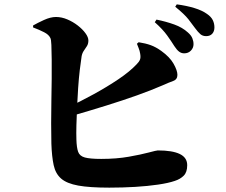

<svg xmlns="http://www.w3.org/2000/svg" viewBox="-20 -834 1040 882"><path d="M826 -589Q813 -589 802.5 -597Q792 -605 781 -622Q768 -643 748 -671Q728 -699 691 -732L699 -744Q743 -735 780.5 -721.5Q818 -708 843 -685Q858 -672 863.5 -658.5Q869 -645 869 -631Q869 -614 857 -601.5Q845 -589 826 -589ZM482 28Q392 28 339.5 18.5Q287 9 261 -13.5Q235 -36 226.5 -75.5Q218 -115 216 -174Q215 -217 215 -267.5Q215 -318 216 -370.5Q217 -423 217.5 -472Q218 -521 217.5 -561Q217 -601 216 -627.5Q215 -654 211 -660Q204 -675 182.5 -686Q161 -697 132 -708V-717Q151 -728 181.5 -742Q212 -756 237 -756Q263 -756 289 -745Q315 -734 337 -717Q359 -700 372.5 -681.5Q386 -663 386 -648Q386 -633 379.5 -622.5Q373 -612 365.5 -601.5Q358 -591 355 -576Q351 -551 346.5 -512.5Q342 -474 339 -430Q336 -386 334 -341.5Q332 -297 331 -258.5Q330 -220 331 -193Q332 -156 339 -136.5Q346 -117 370 -110.5Q394 -104 445 -104Q515 -104 571.5 -114Q628 -124 663.5 -133.5Q699 -143 705 -143Q772 -143 806 -126.5Q840 -110 840 -75Q840 -43 824 -27Q808 -11 783 -3Q754 7 706.5 14Q659 21 601.5 24.5Q544 28 482 28ZM286 -338Q348 -367 410 -401Q472 -435 524 -470Q576 -505 608 -539Q619 -550 623 -560Q627 -570 624 -587Q622 -601 616.5 -614Q611 -627 609 -633L617 -640Q649 -635 672.5 -626.5Q696 -618 721 -600Q760 -572 777.5 -541Q795 -510 795 -490Q795 -469 775.5 -462Q756 -455 727 -442Q674 -419 609.5 -396Q545 -373 468 -349Q391 -325 301 -299ZM927 -668Q911 -668 900.5 -677Q890 -686 876 -705Q864 -722 845.5 -745.5Q827 -769 785 -803L792 -814Q837 -808 873 -797Q909 -786 931 -770Q950 -757 957.5 -741.5Q965 -726 965 -708Q965 -690 955 -679Q945 -668 927 -668Z"/></svg>

Font: Noto Serif SC ExtraLight Black
Style: Regular
Weight: 900
Version: Version 2.002-H1;hotconv 1.1.0;makeotfexe 2.6.0